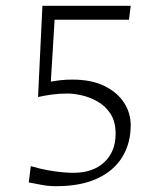

<svg xmlns="http://www.w3.org/2000/svg" viewBox="-20 -632 552 661"><path d="M111 -298 126 -612H430L424 -564H168L155 -351Q172 -354 189.5 -356Q207 -358 229 -358Q295 -358 339.5 -336Q384 -314 407 -278.5Q430 -243 430 -201Q430 -139 401 -91.5Q372 -44 315 -17.5Q258 9 173 9Q148 9 123.5 4.5Q99 0 79 -4L86 -60Q117 -51 144.5 -46Q172 -41 194.5 -39Q217 -37 232 -37Q300 -37 339 -73.5Q378 -110 378 -171Q378 -214 360 -241Q342 -268 315 -283Q288 -298 260.5 -304Q233 -310 214 -310Q184 -310 158.5 -306.5Q133 -303 111 -298Z"/></svg>

Font: Ancizar Sans Thin
Style: Regular
Weight: 100
Designer: Cesar Puertas, Viviana Monsalve, Julian Moncada, Julian Prieto, Jose Castro, Mariel Hernandez, Felipe Aragon, Sara Alarc
Version: Version 8.100